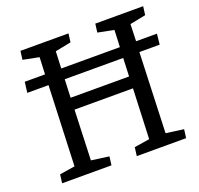

<svg xmlns="http://www.w3.org/2000/svg" viewBox="-122 -834 1005 969"><g transform="rotate(-20 380.0 -350.0)"><path d="M52 0 58 -46 140 -59 157 -489H43L50 -546H159L163 -637L77 -654L83 -700H341L335 -654L250 -637L246 -546H561L565 -637L479 -654L485 -700H742L736 -654L651 -637L648 -546H760L754 -489H645L629 -59L724 -46L718 0H453L459 -46L541 -59L552 -328H238L228 -59L323 -46L317 0ZM240 -391H554L558 -489H244Z"/></g></svg>

Font: Literata 12pt
Style: Italic
Weight: 400
Italic angle: -2°
Designer: Latin by Veronika Burian and Jose Scaglione. Greek by Irene Vlachou. Cyrillic by Vera Evstafieva
Foundry: TypeTogether
Version: Version 3.002